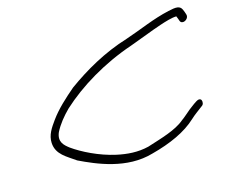

<svg xmlns="http://www.w3.org/2000/svg" viewBox="-88 -748 970 827"><g transform="rotate(-15 397.5 -335.0)"><path d="M91 -207C94 -154 139 -134 178 -106C253 -70 377 -15 499 -51C583 -73 654 -105 702 -150C719 -166 737 -178 755 -192C760 -195 763 -199 764 -204C766 -214 763 -224 753 -224C748 -224 744 -222 739 -219L727 -211L703 -193C688 -181 675 -168 658 -156C618 -122 551 -104 489 -84C440 -72 393 -76 347 -86C274 -102 203 -138 161 -168C139 -185 116 -204 133 -244C149 -276 173 -305 200 -332C284 -409 401 -480 531 -524C579 -541 630 -562 675 -577C699 -585 731 -595 751 -595V-594C754 -586 757 -581 759 -573C766 -553 799 -568 795 -590C792 -599 790 -607 786 -615C777 -635 759 -634 724 -626C652 -610 588 -580 519 -557C412 -524 321 -471 242 -414C201 -379 159 -341 129 -299C109 -271 89 -243 91 -207Z"/></g></svg>

Font: Stray Cat
Style: ExtObl
Weight: 400
Version: Version 1.0